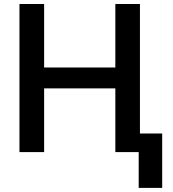

<svg xmlns="http://www.w3.org/2000/svg" viewBox="-20 -747 850 943"><path d="M75.6 0H196.7V-312.9H546.5V0H661.2V175.8H776.6V-91.3H667.3V-727.3H546.5V-415.5H196.7V-727.3H75.6Z"/></svg>

Font: Magic Ui Pro Semi Bold
Style: Regular
Weight: 600
Designer: Stefan Endress, Andreas Faust
Version: Version 1.000;FEAKit 1.0